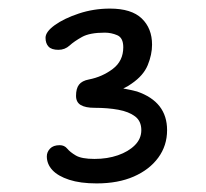

<svg xmlns="http://www.w3.org/2000/svg" viewBox="-20 -861 480 447"><path d="M205 -434Q167 -434 141 -442.5Q115 -451 102 -465Q89 -479 89 -497Q89 -507 96.5 -515Q104 -523 119 -523Q130 -523 136.5 -515Q143 -507 156.5 -499Q170 -491 200 -491Q230 -491 254.5 -499.5Q279 -508 294 -523Q309 -538 309 -558Q309 -579 294.5 -590Q280 -601 255.5 -605.5Q231 -610 200 -610Q179 -610 168 -616.5Q157 -623 157 -638Q157 -655 164 -664Q171 -673 187 -676Q218 -682 242.5 -700.5Q267 -719 267 -751Q267 -773 253 -779Q239 -785 224 -785Q189 -785 171 -775Q153 -765 142 -755Q131 -745 116 -745Q100 -745 93 -752.5Q86 -760 86 -773Q86 -787 107.5 -802.5Q129 -818 163.5 -829.5Q198 -841 236 -841Q286 -841 310 -818Q334 -795 334 -757Q334 -734 324 -709.5Q314 -685 286 -666Q278 -660 267 -655Q284 -652 299 -648Q334 -636 351.5 -613.5Q369 -591 369 -558Q369 -522 348.5 -494Q328 -466 291.5 -450Q255 -434 205 -434Z"/></svg>

Font: Shantell Sans Light Light
Style: Regular
Weight: 300
Version: Version 1.008;[ac192a2d6]